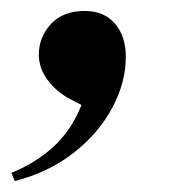

<svg xmlns="http://www.w3.org/2000/svg" viewBox="-20 -170 348 351"><path d="M7 161 1 146Q45 128 77.5 98.5Q110 69 129 22L108 11Q82 -3 66.5 -24.5Q51 -46 51 -70Q51 -102 73 -126Q95 -150 135 -150Q170 -150 190 -127Q210 -104 210 -66Q210 -19 185 27.5Q160 74 114.5 109.5Q69 145 7 161Z"/></svg>

Font: DM Serif Display
Style: Italic
Weight: 400
Italic angle: -12°
Designer: Colophon Foundry, Frank Grießhammer
Foundry: Colophon Foundry
Version: Version 5.100; ttfautohint (v1.8.2)